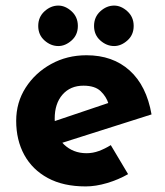

<svg xmlns="http://www.w3.org/2000/svg" viewBox="-20 -656 593 688"><path d="M287 12Q207 12 151.5 -18Q96 -48 67 -101Q38 -154 38 -223Q38 -289 72 -342Q106 -395 163 -426.5Q220 -458 290 -458Q384 -458 444.5 -403.5Q505 -349 523 -246L183 -138L152 -214L398 -297L369 -284Q361 -310 340.5 -329.5Q320 -349 279 -349Q232 -349 204 -317Q176 -285 176 -231Q176 -170 209 -138.5Q242 -107 290 -107Q313 -107 334.5 -115Q356 -123 377 -136L439 -32Q404 -12 363.5 0Q323 12 287 12ZM117 -563Q117 -595 139.5 -615.5Q162 -636 189 -636Q214 -636 236.5 -615.5Q259 -595 259 -563Q259 -531 236.5 -511Q214 -491 189 -491Q162 -491 139.5 -511Q117 -531 117 -563ZM317 -563Q317 -595 339.5 -615.5Q362 -636 389 -636Q414 -636 436.5 -615.5Q459 -595 459 -563Q459 -531 436.5 -511Q414 -491 389 -491Q362 -491 339.5 -511Q317 -531 317 -563Z"/></svg>

Font: Reem Kufi Fun
Style: Bold
Weight: 700
Designer: Khaled Hosny
Version: Version 1.005